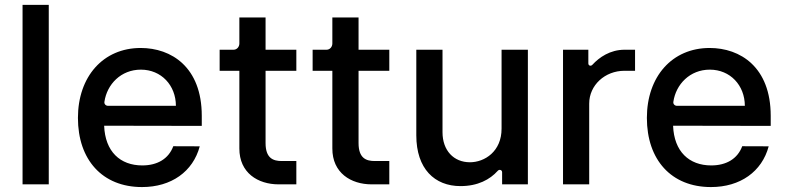

<svg xmlns="http://www.w3.org/2000/svg" viewBox="-20 -747 3187 778"><path d="M177.6 -727.3H71.4V0H177.6Z M550.1 -552.6C398.1 -552.6 295.8 -436.8 295.8 -269.2C295.8 -99.8 394.5 11 555.4 11C674.4 11 762.1 -51.8 789.4 -154.1L682.2 -154.5C663 -103 617.2 -76.7 556.5 -76.7C467 -76.7 405.9 -132.8 402 -237.6L797.6 -236.9V-277.7C797.6 -475.5 674 -552.6 550.1 -552.6ZM692.8 -318.2H418C408.7 -318.2 401.6 -325.3 403.1 -334.5C413.4 -405.5 470.2 -464.8 550.8 -464.8C633.5 -464.8 692.5 -401.3 692.8 -318.2Z M1180.8 -460.2V-545.5H1056.1V-676.1H949.9V-570.7C949.9 -556.8 939.6 -545.5 926.5 -545.5H870V-460.2H949.9V-145.6C949.6 -46.5 1025.2 0 1109 0H1180.8V-94.5H1121.4C1087 -94.5 1056.1 -105.8 1056.1 -167.3V-460.2Z M1557.5 -460.2V-545.5H1432.9V-676.1H1326.7V-570.7C1326.7 -556.8 1316.4 -545.5 1303.3 -545.5H1246.8V-460.2H1326.7V-145.6C1326.3 -46.5 1402 0 1485.8 0H1557.5V-94.5H1498.2C1463.8 -94.5 1432.9 -105.8 1432.9 -167.3V-460.2Z M2012.4 -226.2C2012.8 -133.5 1943.9 -89.5 1884.2 -89.5C1818.5 -89.5 1773.1 -137.1 1773.1 -211.3V-545.5H1666.9V-198.5C1666.9 -63.2 1741.1 7.1 1845.9 7.1C1916.2 7.1 1965.2 -19.5 1996.8 -54.7C2003.2 -62.1 2014.6 -58.6 2014.6 -49V0H2119V-545.5H2012.4Z M2261.4 0H2367.5V-327.4C2367.5 -401.6 2431.1 -460.2 2510.3 -460.2H2553.3V-545.5H2511C2452.1 -545.5 2408 -514.6 2380.3 -484.4C2373.9 -477.6 2364 -480.8 2364 -490.1V-545.5H2261.4Z M2855.5 -552.6C2703.5 -552.6 2601.2 -436.8 2601.2 -269.2C2601.2 -99.8 2699.9 11 2860.8 11C2979.8 11 3067.5 -51.8 3094.8 -154.1L2987.6 -154.5C2968.4 -103 2922.6 -76.7 2861.9 -76.7C2772.4 -76.7 2711.3 -132.8 2707.4 -237.6L3103 -236.9V-277.7C3103 -475.5 2979.4 -552.6 2855.5 -552.6ZM2998.2 -318.2H2723.4C2714.1 -318.2 2707 -325.3 2708.5 -334.5C2718.8 -405.5 2775.6 -464.8 2856.2 -464.8C2938.9 -464.8 2997.9 -401.3 2998.2 -318.2Z"/></svg>

Font: RA Harald Medium
Style: Regular
Weight: 500
Designer: Rasmus Andersson
Foundry: rsms
Version: Version 3.000;hotconv 1.0.109;makeotfexe 2.5.65596